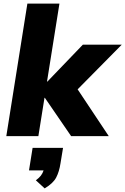

<svg xmlns="http://www.w3.org/2000/svg" viewBox="-20 -756 696 1066"><path d="M15 0ZM15 0 132 -736H310L241 -303H243L440 -508H656L411 -260L584 0H375L229 -213H227L193 0ZM228 290 179 245Q197 232 207 219Q217 206 222 190H141L161 65H330L316 150Q309 197 292 229.5Q275 262 228 290Z"/></svg>

Font: Winston ExtraBold
Style: Italic
Weight: 800
Italic angle: -9°
Designer: Original fonts by Vernon Adams / Changes by Cristiano Sobral
Foundry: Original fonts by Vernon Adams / Changes by Cristiano Sobral
Version: Version 2.503;July 17, 2020;FontCreator 13.0.0.2655 64-bit